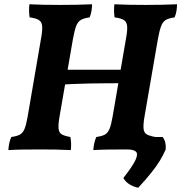

<svg xmlns="http://www.w3.org/2000/svg" viewBox="-20 -699 872 898"><path d="M416.5 3Q417.6 -14.7 420.9 -29.4Q424.2 -44 430.3 -58.3Q456.2 -61.8 470.2 -69.3Q484.1 -76.8 492.1 -96.1Q500.1 -115.4 506.6 -153.1L570.2 -523.9Q576.8 -560.5 574.3 -579.1Q571.9 -597.7 558.2 -605.9Q544.5 -614.2 516 -617.7Q513.9 -631.4 513.4 -647.1Q512.9 -662.8 515 -679Q547.7 -677.5 583.7 -676.7Q619.7 -676 660.1 -676Q695.7 -676 733.3 -676.7Q770.9 -677.5 808.2 -679Q807.7 -663.3 805.4 -648.1Q803.1 -632.9 796.6 -617.7Q770.5 -614.2 756 -606Q741.6 -597.7 733.6 -576.8Q725.6 -555.9 718 -513.5L656 -154.7Q649.5 -117 651.4 -97.4Q653.4 -77.8 666.8 -70.3Q680.3 -62.8 706.6 -58.3Q709.2 -44.1 709.9 -28.6Q710.6 -13.2 708.6 3Q671.9 1 638.5 0.5Q605.2 0 565.7 0Q523.1 0 485.2 0.5Q447.2 1 416.5 3ZM19.1 3Q20.1 -14.7 23.4 -29.4Q26.7 -44 32.8 -58.3Q58.8 -61.8 72.7 -69.3Q86.7 -76.8 94.7 -96.1Q102.7 -115.4 109.2 -153.1L172.8 -523.9Q179.3 -560.5 176.9 -579.1Q174.5 -597.7 160.8 -605.9Q147.1 -614.2 118.6 -617.7Q116.5 -631.4 116 -647.1Q115.5 -662.8 117.6 -679Q150.3 -677.5 186.3 -676.7Q222.3 -676 262.6 -676Q298.3 -676 335.9 -676.7Q373.4 -677.5 410.7 -679Q410.3 -663.3 408 -648.1Q405.7 -632.9 399.1 -617.7Q373.1 -614.2 358.6 -606Q344.1 -597.7 336.1 -576.8Q328.2 -555.9 320.6 -513.5L258.6 -154.7Q252 -117 254 -97.4Q256 -77.8 269.4 -70.3Q282.8 -62.8 309.2 -58.3Q311.7 -44.1 312.5 -28.6Q313.2 -13.2 311.2 3Q274.4 1 241.1 0.5Q207.7 0 168.3 0Q125.7 0 87.7 0.5Q49.8 1 19.1 3ZM239.4 -301.2 250.4 -372.7H573.4L563.9 -309.9Q529.2 -309.9 486.5 -309.6Q443.8 -309.3 399 -308.6Q354.1 -307.8 312.8 -305.8Q271.4 -303.8 239.4 -301.2ZM626.4 179.2Q601.5 173.6 584.1 162.2Q566.7 150.9 557 133.6Q600.2 78.4 613.5 49.7Q626.8 21 616 10.5Q605.2 0 574.1 0L579.2 -58.3H740.7Q749.8 -46.6 753.1 -31.9Q756.4 -17.3 754.9 0Q743.9 25.6 728.2 51.6Q712.4 77.6 688.2 108.1Q664 138.6 626.4 179.2Z"/></svg>

Font: Vollkorn
Style: Italic
Weight: 400
Italic angle: -11°
Designer: Friedrich Althausen
Foundry: Friedrich Althausen
Version: Version 5.001